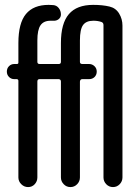

<svg xmlns="http://www.w3.org/2000/svg" viewBox="-20 -760 540 780"><path d="M38.1 -438.5Q25.4 -438.5 16.6 -447.3Q7.8 -456.1 7.8 -469.2Q7.8 -482.4 16.6 -491.2Q25.4 -500 38.1 -500H48.8Q54.7 -500 54.7 -505.9V-585Q54.7 -666 85.4 -703.1Q116.2 -740.2 177.7 -740.2Q189.5 -740.2 196.3 -739.3Q210 -738.3 218.8 -727.1Q227.5 -715.8 227.5 -701.2Q227.5 -689.5 218.3 -682.1Q209 -674.8 196.3 -675.8H185.5Q157.2 -675.8 144.5 -657.2Q131.8 -638.7 131.8 -595.7V-508.8Q131.8 -500 140.6 -500H218.8Q227.5 -500 227.5 -508.8V-585Q227.5 -665 259.8 -702.6Q292 -740.2 358.4 -740.2Q396.5 -740.2 424.8 -733.4Q450.2 -727.5 463.9 -705.1Q477.5 -682.6 477.5 -656.2V-39.1Q477.5 -23.4 466.3 -11.7Q455.1 0 439 0Q422.9 0 411.6 -11.7Q400.4 -23.4 400.4 -39.1V-658.2Q400.4 -668 391.6 -670.9Q377 -675.8 359.4 -675.8Q330.1 -675.8 317.4 -658.2Q304.7 -640.6 304.7 -595.7V-508.8Q304.7 -500 314.5 -500H341.8Q354.5 -500 363.8 -491.2Q373 -482.4 373 -469.2Q373 -456.1 364.3 -447.3Q355.5 -438.5 341.8 -438.5H314.5Q305.7 -438.5 304.7 -428.7V-39.1Q304.7 -23.4 293.5 -11.7Q282.2 0 266.1 0Q250 0 238.8 -11.7Q227.5 -23.4 227.5 -39.1V-428.7Q227.5 -437.5 218.8 -438.5H140.6Q131.8 -438.5 131.8 -428.7V-39.1Q131.8 -23.4 121.1 -11.7Q110.4 0 94.2 0Q78.1 0 66.4 -11.7Q54.7 -23.4 54.7 -39.1V-431.6Q54.7 -437.5 48.8 -438.5Z"/></svg>

Font: Rounded Mgen+ 1mn regular
Style: Regular
Weight: 400
Designer: [Source Han Sans]
Ryoko NISHIZUKA  (kana & ideographs); Paul D. Hunt (Latin, Greek & Cyrillic); Wenlong ZHANG  (bopomofo
Version: Version 1.059.20150602